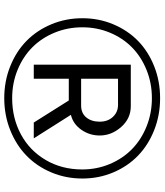

<svg xmlns="http://www.w3.org/2000/svg" viewBox="44 -798 762 889"><g transform="rotate(90 424.5 -354.0)"><path d="M64.9 -355Q64.9 -431.2 93 -498Q121.1 -564.9 169.9 -612.5Q218.8 -660.2 287.6 -687.5Q356.4 -714.8 435.1 -714.8Q513.7 -714.8 582.8 -687.5Q651.9 -660.2 701.2 -612.5Q750.5 -564.9 778.8 -498Q807.1 -431.2 807.1 -355Q807.1 -278.3 778.8 -211.2Q750.5 -144 701.2 -96.2Q651.9 -48.3 582.8 -20.8Q513.7 6.8 435.1 6.8Q356.4 6.8 287.6 -20.8Q218.8 -48.3 169.9 -96.2Q121.1 -144 93 -211.2Q64.9 -278.3 64.9 -355ZM765.1 -354Q765.1 -421.9 740 -481.7Q714.8 -541.5 671.4 -584.2Q627.9 -627 566.4 -651.9Q504.9 -676.8 435.1 -676.8Q365.2 -676.8 304 -651.9Q242.7 -627 199.5 -584.2Q156.2 -541.5 131.6 -481.9Q106.9 -422.4 106.9 -355Q106.9 -286.6 131.6 -226.6Q156.2 -166.5 199.5 -123.3Q242.7 -80.1 304 -54.9Q365.2 -29.8 435.1 -29.8Q527.3 -29.8 602.5 -70.3Q677.7 -110.8 721.4 -185.3Q765.1 -259.8 765.1 -354ZM279.8 -579.1H472.2Q529.3 -579.1 568.6 -534.4Q607.9 -489.7 607.9 -435.1Q607.9 -388.2 581.3 -350.1Q554.7 -312 512.2 -301.8L621.1 -129.9H547.9L445.8 -292H345.2V-129.9H279.8ZM469.2 -349.1Q504.4 -349.1 524.2 -373Q543.9 -397 543.9 -435.1Q543.9 -472.7 521.7 -496.3Q499.5 -520 465.8 -520H345.2V-349.1Z"/></g></svg>

Font: Rawline Medium
Style: Italic
Weight: 500
Italic angle: -12°
Designer: Matt McInerney, Pablo Impallari, Rodrigo Fuenzalida
Foundry: Matt McInerney, Pablo Impallari, Rodrigo Fuenzalida
Version: Version 4.020;PS 004.020;hotconv 1.0.88;makeotf.lib2.5.64775